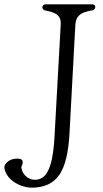

<svg xmlns="http://www.w3.org/2000/svg" viewBox="-136 -692 479 892"><path d="M117 -52 146 -576Q148 -602 137.5 -615Q127 -628 110 -634Q93 -640 72 -644Q65 -646 62 -652.5Q59 -659 63 -665Q67 -672 77 -672H292Q296 -672 300 -670.5Q304 -669 306 -664Q308 -658 304.5 -652Q301 -646 293 -644Q274 -641 256.5 -635Q239 -629 227.5 -616Q216 -603 214 -576L187 -74Q180 62 139.5 120.5Q99 179 13 180Q-12 180 -39 170Q-66 160 -87 140.5Q-108 121 -115 93Q-119 75 -102 60.5Q-85 46 -60 45Q-49 44 -40.5 47Q-32 50 -31 58Q-29 65 -32 71.5Q-35 78 -37 84Q-35 109 -15.5 127Q4 145 32 143Q63 140 80.5 113Q98 86 106 42.5Q114 -1 117 -52Z"/></svg>

Font: Diphylleia
Style: Regular
Weight: 400
Designer: Minha Hyung
Foundry: JAMO
Version: Version 1.000; ttfautohint (v1.8.4.7-5d5b);gftools[0.9.28]